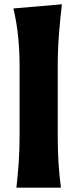

<svg xmlns="http://www.w3.org/2000/svg" viewBox="-20 -860 354 880"><path d="M55.2 0Q62 -59.6 65.9 -116.2Q69.8 -172.9 69.8 -242.2V-554.2Q69.8 -622.6 63.5 -688.5Q57.1 -754.4 41.5 -821.3L263.7 -840.3Q255.9 -773.9 250.2 -702.9Q244.6 -631.8 244.6 -554.2V-242.2Q244.6 -172.9 248 -116.2Q251.5 -59.6 259.3 0Z"/></svg>

Font: Pinar DS4-Bold
Style: Regular
Weight: 700
Designer: Amin Abedi
Version: Version 2.000